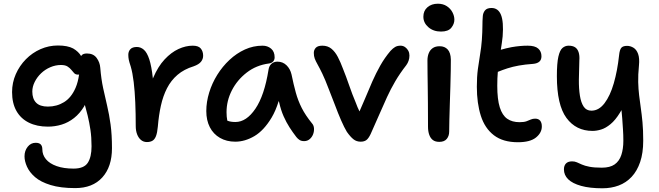

<svg xmlns="http://www.w3.org/2000/svg" viewBox="-20 -753 3550 1034"><path d="M385 260Q306 260 252.5 243.5Q199 227 169 201Q139 175 125.5 145Q112 115 112 89Q112 59 129 37.5Q146 16 172 16Q191 16 199.5 25Q208 34 208 51Q208 81 227.5 104.5Q247 128 285 141.5Q323 155 376 155Q432 155 452.5 124Q473 93 473 35Q473 -14 467 -54Q461 -94 452 -131Q444 -159 437 -188Q435 -184 433 -180Q410 -142 379 -117.5Q348 -93 312 -82Q276 -71 238 -71Q179 -71 135.5 -92.5Q92 -114 68.5 -155.5Q45 -197 45 -257Q45 -308 65 -353.5Q85 -399 119.5 -434Q154 -469 198.5 -488.5Q243 -508 292 -508Q344 -508 374 -492Q403 -475 417 -451Q417 -452 418 -453Q426 -465 448 -465Q483 -465 500.5 -441Q518 -417 520 -388Q525 -327 535.5 -278.5Q546 -230 557 -183.5Q568 -137 575.5 -82.5Q583 -28 583 45Q583 145 531 202.5Q479 260 385 260ZM406 -352Q404 -351 401 -351Q387 -351 379.5 -359Q372 -367 364 -377Q356 -387 343.5 -395Q331 -403 308 -403Q279 -403 251 -391Q223 -379 201.5 -358.5Q180 -338 167 -312Q154 -286 154 -260Q154 -221 174.5 -200Q195 -179 238 -179Q286 -179 325 -203Q364 -227 387 -280Q400 -310 406 -352Z M771 12Q753 12 739.5 1Q726 -10 718.5 -29.5Q711 -49 711 -74Q711 -141 708.5 -201Q706 -261 700 -311Q694 -361 684 -395Q676 -419 673.5 -431.5Q671 -444 671 -458Q671 -476 682 -488Q693 -500 717 -500Q738 -500 755 -485Q772 -470 784 -433.5Q796 -397 803 -333Q803 -332 803 -330Q804 -332 805 -334Q831 -395 866.5 -433Q902 -471 941 -489Q980 -507 1018 -507Q1049 -507 1061.5 -491.5Q1074 -476 1074 -453Q1074 -435 1062.5 -420.5Q1051 -406 1023 -396Q971 -380 936 -350Q901 -320 879.5 -278Q858 -236 846.5 -184Q835 -132 830 -71Q827 -38 820 -20Q813 -2 801 5Q789 12 771 12Z M1247 10Q1200 10 1164.5 -10.5Q1129 -31 1110 -68Q1091 -105 1091 -155Q1091 -204 1106.5 -254.5Q1122 -305 1150 -350Q1178 -395 1216 -430.5Q1254 -466 1299 -486.5Q1344 -507 1394 -507Q1421 -507 1440 -491Q1459 -475 1459 -444Q1459 -431 1451 -422Q1443 -413 1428 -411Q1360 -402 1308.5 -362Q1257 -322 1228.5 -266Q1200 -210 1200 -149Q1200 -124 1204 -104Q1204 -103 1204 -103Q1204 -103 1205 -103Q1221 -96 1248 -96Q1307 -96 1355.5 -167.5Q1404 -239 1426 -377Q1429 -398 1442 -409.5Q1455 -421 1474 -421Q1503 -421 1523 -401.5Q1543 -382 1550 -352Q1561 -298 1573 -254.5Q1585 -211 1605 -171.5Q1625 -132 1660 -89Q1670 -78 1671 -61.5Q1672 -45 1666 -29.5Q1660 -14 1647.5 -3.5Q1635 7 1618 7Q1603 7 1593.5 1Q1584 -5 1576 -15Q1556 -41 1539 -67.5Q1522 -94 1507.5 -126.5Q1493 -159 1483 -203Q1482 -206 1481 -209Q1465 -157 1443 -120Q1401 -50 1350 -20Q1299 10 1247 10Z M1922 10Q1900 10 1883.5 -3Q1867 -16 1848 -43Q1834 -66 1817 -105Q1800 -144 1783.5 -188.5Q1767 -233 1751 -272Q1731 -325 1716 -356Q1701 -387 1690.5 -405.5Q1680 -424 1675 -437.5Q1670 -451 1670 -468Q1670 -484 1680.5 -495.5Q1691 -507 1716 -507Q1745 -507 1765 -490.5Q1785 -474 1799.5 -446Q1814 -418 1827 -383Q1844 -341 1860.5 -293Q1877 -245 1896 -200Q1905 -175 1916 -153Q1932 -188 1945 -220Q1965 -269 1985 -314Q2005 -359 2028 -400Q2051 -441 2083 -479Q2096 -493 2108 -500Q2120 -507 2137 -507Q2151 -507 2162 -499Q2173 -491 2179 -479.5Q2185 -468 2185 -454Q2185 -439 2180.5 -426Q2176 -413 2168 -402Q2133 -357 2108.5 -315Q2084 -273 2064.5 -230.5Q2045 -188 2024 -139.5Q2003 -91 1976 -31Q1965 -8 1953.5 1Q1942 10 1922 10Z M2346 11Q2324 11 2311 1Q2298 -9 2291.5 -27.5Q2285 -46 2285 -71Q2285 -145 2284.5 -196.5Q2284 -248 2283.5 -286Q2283 -324 2282.5 -357Q2282 -390 2282 -427Q2282 -449 2289 -466.5Q2296 -484 2310.5 -494Q2325 -504 2348 -504Q2375 -504 2391 -486.5Q2407 -469 2408 -433Q2408 -412 2407.5 -373Q2407 -334 2405.5 -287.5Q2404 -241 2402.5 -193.5Q2401 -146 2400 -107Q2399 -68 2399 -44Q2399 -21 2386 -5Q2373 11 2346 11ZM2355 -583Q2314 -583 2287 -606.5Q2260 -630 2260 -663Q2260 -695 2282 -714Q2304 -733 2338 -733Q2366 -733 2386 -720Q2406 -707 2416.5 -687Q2427 -667 2427 -647Q2427 -624 2410.5 -603.5Q2394 -583 2355 -583Z M2769 13Q2689 13 2640 -24.5Q2591 -62 2569.5 -129.5Q2548 -197 2548 -286Q2548 -339 2553.5 -380.5Q2559 -422 2565.5 -460Q2572 -498 2575 -538Q2578 -584 2578 -612Q2578 -640 2580 -665Q2581 -683 2591.5 -696.5Q2602 -710 2627 -710Q2663 -710 2678 -673Q2693 -636 2687 -557Q2683 -521 2678 -491Q2678 -488 2677 -485Q2704 -493 2735 -499Q2781 -507 2822 -507Q2861 -507 2878.5 -491.5Q2896 -476 2896 -450Q2896 -431 2884.5 -421Q2873 -411 2851 -409Q2808 -406 2774.5 -400Q2741 -394 2713 -385Q2688 -377 2661 -366Q2658 -333 2658 -291Q2658 -218 2671.5 -175Q2685 -132 2711.5 -113.5Q2738 -95 2778 -95Q2802 -95 2815.5 -100Q2829 -105 2839 -109.5Q2849 -114 2862 -114Q2880 -114 2889 -103Q2898 -92 2898 -72Q2898 -38 2866.5 -12.5Q2835 13 2769 13Z M3224 261Q3156 261 3109.5 248Q3063 235 3040 212.5Q3017 190 3017 159Q3017 139 3028 127.5Q3039 116 3061 116Q3075 116 3086.5 121Q3098 126 3113.5 133Q3129 140 3154.5 145Q3180 150 3221 150Q3265 150 3290 132.5Q3315 115 3326 82Q3337 49 3337 5Q3337 -27 3335 -55.5Q3333 -84 3331 -115Q3329 -136 3327 -160Q3323 -152 3318 -145Q3294 -106 3268 -84.5Q3242 -63 3217.5 -55.5Q3193 -48 3171 -48Q3082 -48 3030.5 -118Q2979 -188 2979 -343Q2979 -412 2987 -447.5Q2995 -483 3009.5 -495Q3024 -507 3042 -507Q3064 -507 3077 -498.5Q3090 -490 3096 -472Q3102 -454 3100 -427Q3098 -373 3097.5 -324.5Q3097 -276 3103 -238Q3109 -200 3123.5 -178.5Q3138 -157 3165 -157Q3205 -157 3235.5 -197Q3266 -237 3285.5 -304.5Q3305 -372 3314 -455Q3317 -485 3326 -495.5Q3335 -506 3357 -506Q3375 -506 3391.5 -496Q3408 -486 3416.5 -462.5Q3425 -439 3421 -400Q3416 -349 3417 -311Q3418 -273 3422 -239.5Q3426 -206 3431 -171.5Q3436 -137 3440 -95Q3444 -53 3444 5Q3444 71 3427.5 119.5Q3411 168 3381.5 199.5Q3352 231 3312 246Q3272 261 3224 261Z"/></svg>

Font: Shantell Sans Light Medium
Style: Regular
Weight: 500
Version: Version 1.008;[ac192a2d6]